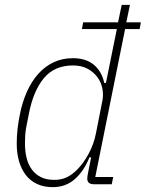

<svg xmlns="http://www.w3.org/2000/svg" viewBox="-20 -760 601 792"><path d="M368 0Q340 0 340 -23Q340 -32 343 -46L356 -111H349Q326 -54 288.5 -21Q251 12 197 12Q161 12 133 -1Q105 -14 86.5 -38Q68 -62 58.5 -95Q49 -128 49 -168Q49 -198 52.5 -228.5Q56 -259 62 -288Q72 -339 91 -381.5Q110 -424 137.5 -455Q165 -486 201 -503Q237 -520 281 -520Q335 -520 367.5 -492.5Q400 -465 410 -418H417L462 -640H318L323 -668H467L482 -740H516L501 -668H561L556 -640H496L373 -30H447L441 0ZM204 -18Q232 -18 254 -28Q276 -38 299 -61Q324 -86 345.5 -125.5Q367 -165 376 -211L403 -348Q407 -371 402 -396Q397 -421 381.5 -442Q366 -463 341 -476.5Q316 -490 281 -490Q204 -490 160.5 -437Q117 -384 99 -290L88 -234Q85 -218 84 -202.5Q83 -187 83 -168Q83 -135 90 -107.5Q97 -80 112 -60Q127 -40 149.5 -29Q172 -18 204 -18Z"/></svg>

Font: IBM Plex Sans Condensed ExtraLight
Style: Italic
Weight: 200
Width: 3
Italic angle: -11°
Designer: Mike Abbink, Paul van der Laan, Pieter van Rosmalen
Foundry: Bold Monday
Version: Version 1.3